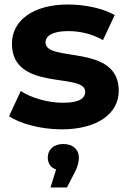

<svg xmlns="http://www.w3.org/2000/svg" viewBox="-20 -566 571 852"><path d="M182 -378C182 -406 212 -428 282 -428C331 -428 384 -418 437 -388L489 -499C438 -529 356 -546 282 -546C125 -546 33 -474 33 -372C33 -157 358 -247 358 -159C358 -129 331 -110 259 -110C193 -110 120 -131 72 -162L20 -50C70 -17 162 8 253 8C414 8 507 -63 507 -163C507 -375 182 -286 182 -378ZM261 73C218 73 192 98 192 133C192 159 205 178 229 186L204 266H277L312 198C327 170 330 149 330 133C330 98 304 73 261 73Z"/></svg>

Font: Talent SemiBold
Style: Bold
Weight: 700
Designer: Mike Powis
Version: Version 1.001;hotconv 1.0.109;makeotfexe 2.5.65596